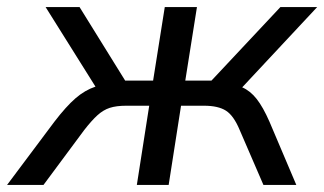

<svg xmlns="http://www.w3.org/2000/svg" viewBox="-63 -523 917 543"><path d="M-43 0 91 -179Q124 -222 150.5 -245Q177 -268 207 -278L66 -503H162L291 -295H370L403 -503H494L461 -295H535L730 -503H834L622 -276Q645 -266 663 -243Q681 -220 699 -179L775 0H682L615 -155Q598 -196 576 -210Q554 -224 514 -224H449L414 0H324L359 -224H294Q266 -224 247.5 -218Q229 -212 212.5 -197Q196 -182 175 -155L60 0Z"/></svg>

Font: Mulish Medium
Style: Italic
Weight: 500
Italic angle: -9°
Designer: Vernon Adams
Foundry: Vernon Adams
Version: Version 3.603; ttfautohint (v1.8.3)